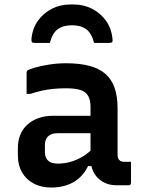

<svg xmlns="http://www.w3.org/2000/svg" viewBox="-20 -829 640 859"><path d="M506 -344Q506 -319 506 -293.5Q506 -268 506 -242.5Q506 -217 506 -191Q506 -165 506 -141Q506 -131 507.5 -124Q509 -117 514 -113Q517 -109 523 -107Q529 -105 538 -105Q540 -105 542.5 -105Q545 -105 548 -105H566Q566 -82 566 -58.5Q566 -35 566 -11Q566 -6 563 -3Q560 0 555 0Q550 0 533.5 0Q517 0 504 0Q477 0 456 -8Q435 -16 418.5 -32Q402 -48 393.5 -70.5Q385 -93 385 -121Q385 -153 385 -187Q385 -221 385 -253Q385 -270 385 -286Q385 -302 385 -318Q385 -334 385 -350Q385 -382 374 -400.5Q363 -419 339.5 -426.5Q316 -434 275 -434Q246 -434 219.5 -431.5Q193 -429 168 -423.5Q143 -418 116 -409H99Q99 -432 99 -456.5Q99 -481 99 -503Q99 -507 100 -509.5Q101 -512 102 -513Q107 -518 134 -526Q161 -534 199 -540Q237 -546 275 -546Q336 -546 379.5 -534.5Q423 -523 451 -499Q479 -475 492.5 -436.5Q506 -398 506 -344ZM181 -148Q181 -124 195 -110.5Q209 -97 238 -97Q267 -97 294.5 -104.5Q322 -112 349 -128Q376 -144 403 -172V-86H374Q359 -55 335.5 -33.5Q312 -12 280 -1Q248 10 210 10Q164 10 130.5 -8Q97 -26 78.5 -58Q60 -90 60 -133V-167Q60 -200 71 -226.5Q82 -253 102.5 -271.5Q123 -290 152 -300.5Q181 -311 217 -311Q252 -311 285 -311Q318 -311 349 -311Q380 -311 410 -311Q418 -311 422.5 -296.5Q427 -282 428 -264Q429 -246 429 -233Q395 -233 364.5 -233Q334 -233 303 -233Q272 -233 238 -233Q223 -233 212.5 -229.5Q202 -226 194 -218Q188 -212 184.5 -202.5Q181 -193 181 -182ZM302 -716Q262 -716 238 -698Q214 -680 203 -637Q186 -637 169 -637Q152 -637 135 -637Q125 -637 122.5 -641Q120 -645 121 -659Q126 -703 150 -736.5Q174 -770 211.5 -789.5Q249 -809 295 -809H309Q355 -809 392.5 -789.5Q430 -770 454 -736.5Q478 -703 483 -659Q485 -645 482 -641Q479 -637 469 -637Q452 -637 435 -637Q418 -637 401 -637Q390 -680 366 -698Q342 -716 302 -716Z"/></svg>

Font: Recursive SemiBold
Style: Regular
Weight: 600
Version: Version 1.085